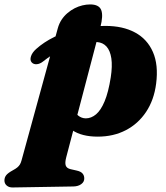

<svg xmlns="http://www.w3.org/2000/svg" viewBox="-100 -602 750 867"><path d="M353 -478.5 199 108.5Q192.5 133.5 197 145.8Q201.5 158 219 162L245.5 168Q264.5 172 272.5 181.2Q280.5 190.5 280.5 203Q281 219 267.2 229.2Q253.5 239.5 231.5 240L-42 244.5Q-59 245 -69.5 236Q-80 227 -80 213Q-80 199.5 -72 189.2Q-64 179 -42 167Q-29 160 -21.8 154Q-14.5 148 -10 140.5Q-5.5 133 -2.5 121.5L161 -474.5Q167 -496 178.2 -513Q189.5 -530 204.8 -543Q220 -556 237.2 -564.8Q254.5 -573.5 272.5 -577.8Q290.5 -582 307 -582Q347 -582 357 -556.8Q367 -531.5 353 -478.5ZM94 -324Q80 -313 65.5 -312Q51 -311 42.5 -321Q34.5 -331 40 -348Q45.5 -365 63.5 -381Q97.5 -411.5 144.5 -434.8Q191.5 -458 250 -471.5Q308.5 -485 376 -485Q455 -485 510 -455.2Q565 -425.5 590.5 -367.2Q616 -309 605 -224Q595.5 -150.5 559.8 -96.8Q524 -43 468 -14Q412 15 341.5 15Q269 15 225.8 -14.5Q182.5 -44 174 -86.5L228.5 -113.5Q238.5 -92 253.2 -80Q268 -68 287 -67.5Q312 -67.5 333.8 -85.8Q355.5 -104 372.5 -144.8Q389.5 -185.5 400 -252Q408 -303.5 402.8 -338.5Q397.5 -373.5 381 -391.8Q364.5 -410 338.5 -412Q288.5 -416 224.8 -396.5Q161 -377 94 -324Z"/></svg>

Font: Fraunces
Style: Italic
Weight: 900
Italic angle: -16°
Version: Version 1.000;[0bf87f6ff]